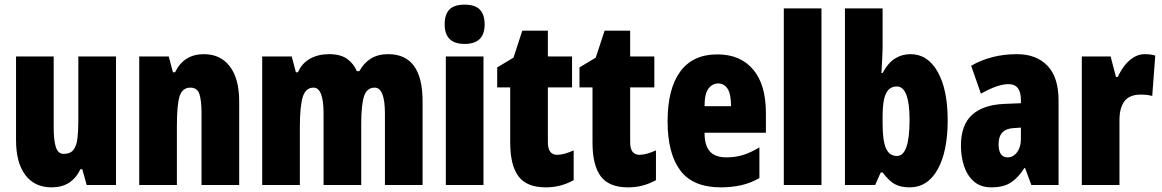

<svg xmlns="http://www.w3.org/2000/svg" viewBox="-20 -796 4998 826"><path d="M479 -553V0H353L334 -68H326Q307 -29 276.5 -9.5Q246 10 202 10Q129 10 89 -43Q49 -96 49 -193V-553H211V-246Q211 -191 220.5 -162.5Q230 -134 254 -134Q283 -134 296.5 -152Q310 -170 313.5 -203Q317 -236 317 -280V-553Z M857 -563Q929 -563 969 -510Q1009 -457 1009 -360V0H847V-308Q847 -363 838 -391Q829 -419 799 -419Q765 -419 753 -383Q741 -347 741 -253V0H579V-553H706L724 -485H733Q771 -563 857 -563Z M1650 -563Q1798 -563 1798 -360V0H1636V-307Q1636 -419 1592 -419Q1558 -419 1546 -381.5Q1534 -344 1534 -264V0H1372V-307Q1372 -419 1329 -419Q1295 -419 1282.5 -379Q1270 -339 1270 -248V0H1108V-553H1235L1253 -485H1262Q1278 -523 1313 -543Q1348 -563 1396 -563Q1445 -563 1473.5 -542.5Q1502 -522 1515 -490H1526Q1545 -525 1575.5 -544Q1606 -563 1650 -563Z M1979 -776Q2024 -776 2044.5 -754.5Q2065 -733 2065 -691Q2065 -607 1979 -607Q1893 -607 1893 -691Q1893 -734 1913.5 -755Q1934 -776 1979 -776ZM2060 -553V0H1898V-553Z M2377 -130Q2392 -130 2410 -135Q2428 -140 2448 -149V-21Q2421 -6 2391.5 2Q2362 10 2328 10Q2246 10 2210.5 -37.5Q2175 -85 2175 -182V-420H2119V-506L2189 -548L2227 -664H2337V-553H2441V-420H2337V-184Q2337 -130 2377 -130Z M2731 -130Q2746 -130 2764 -135Q2782 -140 2802 -149V-21Q2775 -6 2745.5 2Q2716 10 2682 10Q2600 10 2564.5 -37.5Q2529 -85 2529 -182V-420H2473V-506L2543 -548L2581 -664H2691V-553H2795V-420H2691V-184Q2691 -130 2731 -130Z M3066 -562Q3165 -562 3220 -497Q3275 -432 3275 -310V-225H3011Q3011 -170 3034 -144.5Q3057 -119 3105 -119Q3143 -119 3176 -129Q3209 -139 3247 -162V-30Q3211 -9 3170 0.5Q3129 10 3081 10Q2961 10 2906.5 -63Q2852 -136 2852 -274Q2852 -413 2906 -487.5Q2960 -562 3066 -562ZM3070 -437Q3045 -437 3028 -415Q3011 -393 3011 -339H3125Q3125 -392 3110 -414.5Q3095 -437 3070 -437Z M3514 0H3352V-760H3514Z M3777 -588Q3777 -572 3775.5 -546Q3774 -520 3772 -482H3777Q3800 -525 3830 -544Q3860 -563 3897 -563Q3971 -563 4014 -487Q4057 -411 4057 -278Q4057 -145 4014 -67.5Q3971 10 3893 10Q3856 10 3831 -3Q3806 -16 3777 -54H3769L3745 0H3615V-760H3777ZM3838 -424Q3806 -424 3791.5 -393.5Q3777 -363 3777 -297V-265Q3777 -191 3791.5 -158Q3806 -125 3839 -125Q3893 -125 3893 -280Q3893 -424 3838 -424Z M4355 -563Q4438 -563 4486 -513.5Q4534 -464 4534 -363V0H4417L4390 -73H4387Q4360 -31 4328.5 -10.5Q4297 10 4245 10Q4198 10 4169 -16Q4140 -42 4127 -83Q4114 -124 4114 -169Q4114 -258 4161.5 -301.5Q4209 -345 4300 -349L4372 -352V-366Q4372 -434 4319 -434Q4272 -434 4200 -393L4158 -513Q4199 -537 4248.5 -550Q4298 -563 4355 -563ZM4342 -245Q4276 -242 4276 -176Q4276 -119 4315 -119Q4339 -119 4355.5 -141Q4372 -163 4372 -198V-247Z M4905 -563Q4915 -563 4925 -562Q4935 -561 4950 -557L4937 -383Q4918 -389 4887 -389Q4839 -389 4817.5 -360.5Q4796 -332 4796 -278V0H4634V-553H4758L4781 -465H4789Q4799 -488 4815.5 -510.5Q4832 -533 4855 -548Q4878 -563 4905 -563Z"/></svg>

Font: Noto Sans Thai Looped ExtraCondensed Black
Style: Regular
Weight: 900
Width: 2
Designer: Sasikarn Vongin, Ben Mitchell
Foundry: The Fontpad Ltd
Version: Version 1.001; ttfautohint (v1.8.4.7-5d5b)